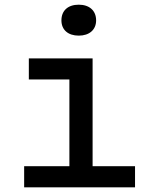

<svg xmlns="http://www.w3.org/2000/svg" viewBox="-20 -799 640 819"><path d="M316 -647C361 -647 390 -672 390 -712C390 -754 361 -779 316 -779C270 -779 242 -754 242 -712C242 -672 270 -647 316 -647ZM83 0H556V-90H375V-550H103V-460H276V-90H83Z"/></svg>

Font: JetBrains Mono Medium
Style: Regular
Weight: 436
Monospace: yes
Designer: Philipp Nurullin, Konstantin Bulenkov
Foundry: JetBrains
Version: Version 2.305